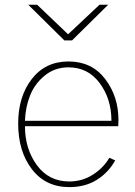

<svg xmlns="http://www.w3.org/2000/svg" viewBox="-20 -762 564 800"><path d="M55.7 -247.1Q55.7 -359.4 112.3 -432.6Q168.9 -505.9 265.6 -505.9Q362.3 -505.9 418 -433.1Q473.6 -360.4 473.6 -261.7Q473.6 -257.8 473.1 -249.5Q472.7 -241.2 472.7 -236.3H84Q84 -141.6 133.8 -73.7Q183.6 -5.9 268.6 -5.9Q323.2 -5.9 367.7 -34.7Q412.1 -63.5 435.5 -104.5L460 -93.8Q432.6 -43.9 384.3 -13.2Q335.9 17.6 268.6 17.6Q169.9 17.6 112.8 -57.1Q55.7 -131.8 55.7 -247.1ZM84 -258.8H444.3Q444.3 -349.6 395.5 -415.5Q346.7 -481.4 265.6 -481.4Q208 -481.4 166 -446.8Q124 -412.1 105 -363.3Q85.9 -314.5 84 -258.8ZM97.7 -742.2H134.8L263.7 -619.1L394.5 -742.2H430.7L280.3 -593.8H248Z"/></svg>

Font: Gothic A1 Thin
Style: Regular
Weight: 250
Designer: HanYang I&C Co.,Ltd.
Foundry: HanYang I&C Co.,Ltd.
Version: Version 2.50